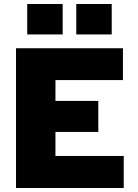

<svg xmlns="http://www.w3.org/2000/svg" viewBox="-20 -939 690 959"><path d="M60 0V-698H594V-539H257V-435H471V-280H257V-160H598V0ZM361 -767V-919H538V-767ZM116 -767V-919H293V-767Z"/></svg>

Font: Azeret Mono ExtraBold
Style: Regular
Weight: 800
Designer: Martin Vácha
Foundry: Displaay
Version: Version 1.002